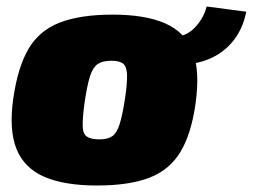

<svg xmlns="http://www.w3.org/2000/svg" viewBox="-20 -559 778 591"><path d="M327 -514Q427 -514 488.5 -487Q550 -460 573 -400.5Q596 -341 582 -241Q569 -147 535.5 -91.5Q502 -36 440 -12Q378 12 278 12Q179 12 117 -14.5Q55 -41 31 -100Q7 -159 21 -257Q35 -353 68 -409Q101 -465 164 -489.5Q227 -514 327 -514ZM323 -372Q296 -372 281 -362Q266 -352 257 -324Q248 -296 240 -241Q234 -195 234.5 -171Q235 -147 247.5 -138.5Q260 -130 286 -130Q312 -130 326 -140Q340 -150 348.5 -177.5Q357 -205 365 -257Q372 -305 371 -329.5Q370 -354 359 -363Q348 -372 323 -372ZM505 -362 516 -445Q555 -447 581.5 -476Q608 -505 616 -539L738 -523Q727 -467 694 -428.5Q661 -390 612 -373Q563 -356 505 -362Z"/></svg>

Font: Exo 2 Black
Style: Italic
Weight: 900
Italic angle: -8°
Designer: Natanael Gama
Foundry: Natanael Gama
Version: Version 2.010